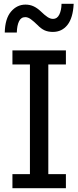

<svg xmlns="http://www.w3.org/2000/svg" viewBox="-20 -993 413 1013"><path d="M327.7 0H45.6V-74.4H137.9V-652.8H45.6V-727.2H327.7V-652.8H234.9V-74.4H327.7ZM368.7 -972.8Q365.1 -898.5 335.9 -861.5Q306.7 -824.6 259 -824.6Q233.3 -824.6 214.6 -833.3Q195.9 -842.1 177.9 -861Q157.9 -880.5 142.8 -891.5Q127.7 -902.6 113.3 -902.6Q90.8 -902.6 80.3 -880.5Q69.7 -858.5 68.7 -821.5H5.1Q6.7 -894.9 38.2 -931.8Q69.7 -968.7 114.4 -968.7Q137.9 -968.7 157.2 -959.7Q176.4 -950.8 194.9 -933.3Q215.9 -912.8 230.8 -903.1Q245.6 -893.3 260 -893.3Q281.5 -893.3 292.8 -915.9Q304.1 -938.5 304.6 -972.8Z"/></svg>

Font: Myanmar Handwriting
Style: Regular
Weight: 400
Designer: Khon Soe Zaw Thu
Foundry: PaOh Unicode khonsoezawthu@gmail.com and @hotmail.com
Version: Version 1.30 November 9, 2016